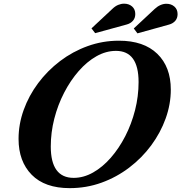

<svg xmlns="http://www.w3.org/2000/svg" viewBox="-20 -988 962 1019"><path d="M350 10.5Q218 10.5 148.2 -60.5Q78.5 -131.5 78.5 -250.5Q78.5 -329 105.8 -404.8Q133 -480.5 182.5 -546.8Q232 -613 298.8 -663.8Q365.5 -714.5 445 -743.2Q524.5 -772 611.5 -772Q743 -772 814.8 -702.5Q886.5 -633 886.5 -512.5Q886.5 -435 859.2 -359.2Q832 -283.5 782.8 -216.8Q733.5 -150 666.2 -98.8Q599 -47.5 518.8 -18.5Q438.5 10.5 350 10.5ZM371 -44Q423.5 -44 474 -72.5Q524.5 -101 568 -150.8Q611.5 -200.5 644.8 -265.2Q678 -330 696.8 -403.5Q715.5 -477 715.5 -552.5Q715.5 -718 595.5 -718Q542.5 -718 492 -689.5Q441.5 -661 397.8 -611Q354 -561 320.5 -496.2Q287 -431.5 268.2 -358.2Q249.5 -285 249.5 -210.5Q249.5 -44 371 -44ZM485 -812 465.5 -837.5 577 -941.5Q591.5 -955.5 607.2 -962Q623 -968.5 638.5 -968.5Q664 -968.5 681 -953.8Q698 -939 698 -913.5Q698 -892 685.5 -877.8Q673 -863.5 652.5 -858ZM709.5 -811 690 -837 801.5 -941Q816 -954.5 831.8 -961.2Q847.5 -968 863 -968Q888.5 -968 905.5 -953.2Q922.5 -938.5 922.5 -913Q922.5 -891.5 910 -877.2Q897.5 -863 877 -857.5Z"/></svg>

Font: Libre Caslon Text
Style: Italic
Weight: 400
Italic angle: -22.583°
Designer: Pablo Impallari, Rodrigo Fuenzalida, Katja Schimmel
Foundry: Pablo Impallari, Rodrigo Fuenzalida
Version: Version 2.000